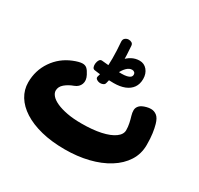

<svg xmlns="http://www.w3.org/2000/svg" viewBox="-157 -932 1175 1135"><g transform="rotate(30 430.0 -364.5)"><path d="M410.2 11Q320.1 11 248.8 -6.9Q177.6 -24.8 127.8 -56.7Q78 -88.6 51.8 -131.4Q25.6 -174.3 25.6 -224.9Q25.6 -306 69.7 -370.9Q113.9 -435.9 188.7 -466.1Q227.4 -481.7 249.6 -481.7Q267.8 -481.7 279.6 -470.9Q291.3 -460.1 303.3 -436.3Q319.7 -404.9 310.1 -379.2Q300.6 -353.4 271.3 -342.4Q237.9 -330.4 214.2 -310.5Q190.6 -290.6 190.6 -263.6Q190.6 -246.8 205.2 -230Q219.9 -213.2 248.9 -200.1Q278 -187 320.6 -178.9Q363.1 -170.8 419.7 -170.8Q495 -170.8 551 -182.9Q607 -195.1 637.9 -217.5Q668.9 -239.9 668.9 -268.7Q668.9 -291.4 663.9 -315Q658.9 -338.6 653 -357.3Q647.2 -376.7 647.4 -393.8Q647.6 -411 660.7 -425.2Q673.8 -439.3 705.3 -447.4Q712.4 -449.4 719.9 -450.3Q727.4 -451.2 734 -451.2Q755.6 -451.2 773.4 -437.5Q791.3 -423.8 801.4 -388.1Q808.4 -363.8 813 -331.2Q817.6 -298.6 817.6 -254.2Q817.6 -192.6 786.2 -143.7Q754.9 -94.8 699.2 -60.1Q643.4 -25.3 569.7 -7.2Q495.9 11 410.2 11ZM427.9 -452.8Q425.9 -442.4 416.7 -437.7Q407.4 -432.9 397.1 -432.9Q383.4 -432.9 372.2 -440.2Q360.9 -447.4 363.9 -459Q389.9 -559.1 433.5 -612Q477.1 -664.9 533.2 -664.9Q564.4 -664.9 584.5 -641.1Q604.6 -617.2 604.6 -581Q604.6 -545.8 587.6 -521.7Q570.6 -497.7 539.4 -485.3Q508.2 -473 465.1 -473Q428.8 -473 391.9 -476Q355.1 -479 329.7 -483Q319.3 -484.8 315.6 -495.8Q311.8 -506.8 313.7 -520.9Q315.6 -535.1 322.1 -544.8Q328.7 -554.6 339.8 -553.6Q361.7 -551.6 388.1 -549.1Q414.4 -546.6 438.7 -545.4Q463 -544.3 476.6 -544.3Q498.3 -544.3 513.2 -547.7Q528 -551 535.8 -557.8Q543.6 -564.7 543.6 -575.9Q543.6 -584.8 537.2 -590.4Q530.8 -596.1 521 -596.1Q502 -596.1 484.3 -578.4Q466.6 -560.8 452.2 -528.9Q437.8 -497 427.9 -452.8ZM381.4 -499.2Q386.4 -546.3 386.4 -596.3Q386.4 -646.2 381.4 -706.6Q380.4 -723.8 391.2 -732.1Q402 -740.4 414.7 -740.4Q426.6 -740.4 435.6 -734.8Q444.6 -729.1 445.6 -717.2Q450.6 -654.6 450.7 -601.3Q450.8 -548.1 445.6 -499.2Z"/></g></svg>

Font: Playpen Sans Arabic
Style: Regular
Weight: 400
Designer: Azza Alameddine, Laura Meseguer, Veronika Burian, José Scaglione
Foundry: TypeTogether
Version: Version 2.000